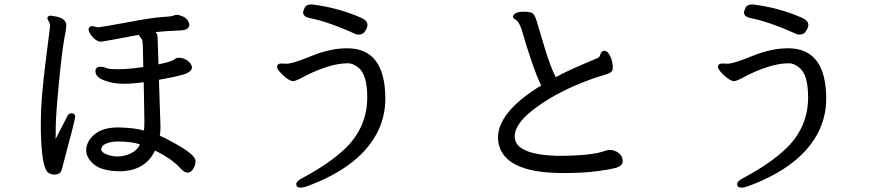

<svg xmlns="http://www.w3.org/2000/svg" viewBox="-20 -779 4040 871"><path d="M511 -69Q543 -69 573 -83Q603 -97 615 -124Q577 -137 516 -137Q481 -137 460 -127Q439 -117 439 -101Q439 -90 460.5 -80Q482 -70 511 -69ZM226 13Q215 13 203 7Q165 -10 165 -222Q165 -327 187 -499Q205 -647 206 -650.5Q207 -654 207 -659Q207 -672 201 -681.5Q195 -691 195 -698Q197 -708 211 -708L221 -706Q281 -700 281 -662Q281 -652 271 -599Q261 -546 247 -400Q233 -254 233 -205Q233 -158 232 -148Q247 -176 284 -249Q291 -265 304 -265Q321 -265 321 -249Q321 -236 260 -9Q254 13 226 13ZM831 4Q816 4 800 -14Q760 -59 683 -96Q641 -6 529 -2Q446 -2 408.5 -31.5Q371 -61 371 -99Q372 -138 409 -169.5Q446 -201 518 -201Q592 -199 633 -187Q635 -198 635 -232L632 -406Q582 -399 539 -399Q494 -399 453.5 -414Q413 -429 413 -456Q413 -476 435 -476Q452 -476 461.5 -470.5Q471 -465 517 -465Q564 -465 630 -475Q629 -512 628.5 -546Q628 -580 626.5 -590.5Q625 -601 617.5 -609Q610 -617 610 -621Q447 -590 437 -590Q425 -590 411.5 -600.5Q398 -611 390 -624Q382 -637 382 -646Q382 -657 397 -661L425 -655Q434 -655 560 -678Q670 -699 714 -701.5Q758 -704 766 -708Q774 -712 784 -712Q832 -704 839 -668Q839 -642 798 -641Q714 -637 693 -634H689Q686 -634 686 -633Q686 -632 690.5 -627Q695 -622 695 -609.5Q695 -597 696.5 -562Q698 -527 699 -487Q761 -500 772 -510Q777 -516 790 -517Q812 -517 829.5 -505Q847 -493 851 -474Q851 -452 808.5 -440Q766 -428 701 -417L708 -205Q708 -180 705 -163Q726 -155 773.5 -128.5Q821 -102 844 -82.5Q867 -63 867 -48Q867 -34 861 -21Q849 4 831 4Z M1343 72Q1324 72 1324 56Q1324 43 1351 29Q1477 -38 1550 -109Q1646 -205 1646 -337Q1646 -442 1605 -473Q1581 -492 1559 -492Q1469 -492 1339 -421Q1319 -411 1309 -411Q1298 -411 1280.5 -424Q1263 -437 1250 -452Q1237 -467 1237 -475Q1237 -491 1257 -491L1280 -490Q1308 -490 1393 -525Q1478 -560 1555 -560Q1728 -560 1728 -331Q1728 -256 1697 -189Q1620 -25 1373 66Q1357 72 1343 72ZM1607 -622Q1601 -622 1594 -624Q1472 -680 1381 -698Q1355 -704 1355 -723Q1355 -728 1362 -743.5Q1369 -759 1394 -759Q1511 -745 1617 -699Q1647 -686 1647 -666Q1647 -655 1637 -638.5Q1627 -622 1607 -622Z M2535 6Q2245 6 2239 -153Q2239 -239 2341 -325Q2387 -363 2435 -391Q2398 -467 2346 -646Q2334 -682 2317 -691Q2307 -695 2307 -705Q2314 -726 2356 -726Q2375 -726 2389.5 -722Q2404 -718 2413.5 -687Q2423 -656 2449.5 -567Q2476 -478 2501 -429Q2559 -461 2692 -516Q2700 -519 2703.5 -532Q2707 -545 2719 -549Q2743 -549 2756 -503Q2760 -486 2760 -473Q2760 -457 2749 -450Q2738 -443 2704 -433.5Q2670 -424 2618 -403Q2501 -356 2416 -294Q2315 -222 2315 -160Q2315 -78 2508 -72Q2670 -72 2728 -96L2743 -99Q2769 -99 2787 -84.5Q2805 -70 2805 -49Q2805 -26 2773.5 -17.5Q2742 -9 2682 -1.5Q2622 6 2535 6Z M3343 72Q3324 72 3324 56Q3324 43 3351 29Q3477 -38 3550 -109Q3646 -205 3646 -337Q3646 -442 3605 -473Q3581 -492 3559 -492Q3469 -492 3339 -421Q3319 -411 3309 -411Q3298 -411 3280.5 -424Q3263 -437 3250 -452Q3237 -467 3237 -475Q3237 -491 3257 -491L3280 -490Q3308 -490 3393 -525Q3478 -560 3555 -560Q3728 -560 3728 -331Q3728 -256 3697 -189Q3620 -25 3373 66Q3357 72 3343 72ZM3607 -622Q3601 -622 3594 -624Q3472 -680 3381 -698Q3355 -704 3355 -723Q3355 -728 3362 -743.5Q3369 -759 3394 -759Q3511 -745 3617 -699Q3647 -686 3647 -666Q3647 -655 3637 -638.5Q3627 -622 3607 -622Z"/></svg>

Font: ToneOZ-Pinyin-WenKai-Medium
Style: Medium
Weight: 700
Designer: Fontworks Inc.
Foundry: ToneOZ
Version: Version 0.240331